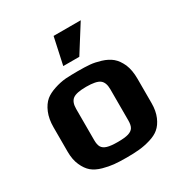

<svg xmlns="http://www.w3.org/2000/svg" viewBox="-168 -837 927 974"><g transform="rotate(-30 296.0 -350.0)"><path d="M50 0ZM160 -5Q124 -15 102 -33.5Q80 -52 65 -86Q50 -119 50 -166V-309Q50 -357 65 -393Q80 -429 104 -449Q125 -466 159.5 -477.5Q194 -489 227 -492Q265 -494 296 -494Q342 -494 369.5 -491.5Q397 -489 430 -479Q466 -468 488.5 -449Q511 -430 527 -395Q542 -359 542 -309V-166Q542 -121 527.5 -87Q513 -53 490 -34Q470 -17 435.5 -6.5Q401 4 368 7Q338 10 296 10Q251 10 222 7Q193 4 160 -5ZM396 -149V-332Q396 -372 375 -388Q354 -404 296 -404Q238 -404 217 -388Q196 -372 196 -332V-149Q196 -122 204.5 -108Q213 -94 234 -87.5Q255 -81 296 -81Q337 -81 358 -87.5Q379 -94 387.5 -108Q396 -122 396 -149ZM282 -710H441L342 -553H248Z"/></g></svg>

Font: Play
Style: Bold
Weight: 700
Designer: Jonas Hecksher (Cyrillic expansion: Cyreal)
Foundry: Jonas Hecksher, Playtype, e-types AS
Version: Version 2.101; ttfautohint (v1.5.65-e2d9)